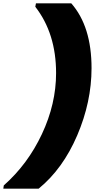

<svg xmlns="http://www.w3.org/2000/svg" viewBox="-122 -915 605 1164"><path d="M433 -502Q433 -297 346 -94Q259 109 112 229H-102L-99 209Q46 81 132 -102Q218 -285 218 -472Q218 -712 92 -874L96 -895H310Q433 -755 433 -502Z"/></svg>

Font: Poppins Black
Style: Italic
Weight: 900
Italic angle: -10°
Designer: Ninad Kale (Devanagari), Jonny Pinhorn (Latin)
Foundry: Indian Type Foundry
Version: Version 3.200;PS 1.000;hotconv 16.6.54;makeotf.lib2.5.65590